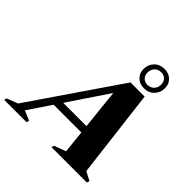

<svg xmlns="http://www.w3.org/2000/svg" viewBox="-304 -1103 1294 1294"><g transform="rotate(45 343.0 -456.0)"><path d="M159 -212.5 176.5 -267H508.5L491 -212.5ZM654.5 -52 718 -19 711.5 0H374L381 -19L464 -50L408 -582.5L433 -585.5L72.5 -48.5L143 -19L136.5 0H-76.5L-70.5 -19L7.5 -49L442.5 -685H577.5ZM542 -912Q582.5 -912 608.8 -886.8Q635 -861.5 635 -821Q635 -779 607 -750Q579 -721 534 -721Q493 -721 466.8 -746.5Q440.5 -772 440.5 -812Q440.5 -854.5 468.8 -883.2Q497 -912 542 -912ZM535 -754Q563.5 -754 581.5 -773Q599.5 -792 599.5 -819.5Q599.5 -847 583.2 -863.5Q567 -880 541 -880Q512 -880 494.2 -861Q476.5 -842 476.5 -813.5Q476.5 -787 492.5 -770.5Q508.5 -754 535 -754Z"/></g></svg>

Font: Newsreader 36pt ExtraBold
Style: Italic
Weight: 800
Italic angle: -17°
Designer: Hugues Gentile
Foundry: Production Type
Version: Version 1.003